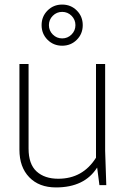

<svg xmlns="http://www.w3.org/2000/svg" viewBox="-20 -810 550 840"><path d="M65 -530H105V-160Q105 -92 140 -60Q175 -28 235 -28Q342 -28 400 -120V-530H440V-150L445 0H415L405 -77Q350 10 225 10Q151 10 108 -34.5Q65 -79 65 -155ZM188 -636Q162 -662 162 -700Q162 -738 188 -764Q214 -790 252 -790Q290 -790 316 -764Q342 -738 342 -700Q342 -662 316 -636Q290 -610 252 -610Q214 -610 188 -636ZM211 -741Q194 -724 194 -700Q194 -676 211 -659Q228 -642 252 -642Q276 -642 293 -659Q310 -676 310 -700Q310 -724 293 -741Q276 -758 252 -758Q228 -758 211 -741Z"/></svg>

Font: Cooper Hewitt
Style: Light
Weight: 703
Designer: Village Type and Design LLC
Foundry: Cooper Hewitt Smithsonian Design Museum
Version: 1.000